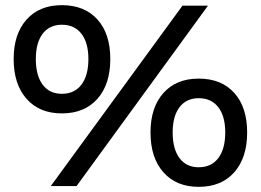

<svg xmlns="http://www.w3.org/2000/svg" viewBox="-20 -722 1012 745"><path d="M408 -493Q408 -395 358 -338.5Q308 -282 220 -282Q133 -282 83 -338.5Q33 -395 33 -493Q33 -590 83 -646Q133 -702 220 -702Q308 -702 358 -646.5Q408 -591 408 -493ZM119 -493Q119 -429 145.5 -393.5Q172 -358 220 -358Q269 -358 296 -393.5Q323 -429 323 -493Q323 -556 296 -591Q269 -626 220 -626Q172 -626 145.5 -591Q119 -556 119 -493ZM939 -208Q939 -110 889 -53.5Q839 3 751 3Q664 3 614 -53.5Q564 -110 564 -208Q564 -305 614 -361Q664 -417 751 -417Q839 -417 889 -361.5Q939 -306 939 -208ZM650 -208Q650 -144 676.5 -108.5Q703 -73 751 -73Q800 -73 827 -108.5Q854 -144 854 -208Q854 -271 827 -306Q800 -341 751 -341Q703 -341 676.5 -306Q650 -271 650 -208ZM688 -700H787L277 0H177Z"/></svg>

Font: TypoPRO Montserrat Alternates
Style: Regular
Weight: 500
Designer: Julieta Ulanovsky
Foundry: Julieta Ulanovsky
Version: Version 6.001